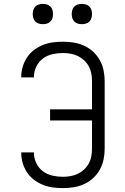

<svg xmlns="http://www.w3.org/2000/svg" viewBox="-20 -957 640 985"><path d="M303 8Q276 8 250 4.5Q224 1 199.5 -9Q175 -19 154 -35Q133 -51 118.5 -73Q104 -95 96.5 -120.5Q89 -146 89 -172Q89 -173 89 -173.5Q89 -174 89 -175H154Q154 -175 154 -174.5Q154 -174 154 -173Q154 -146 166 -120.5Q178 -95 200 -78.5Q222 -62 249 -56Q276 -50 303 -50Q322 -50 342 -53.5Q362 -57 379.5 -65.5Q397 -74 411.5 -87.5Q426 -101 435.5 -118.5Q445 -136 448.5 -155.5Q452 -175 452 -195V-339H237V-396H452V-540Q452 -560 448.5 -579.5Q445 -599 435.5 -616.5Q426 -634 411.5 -647.5Q397 -661 379.5 -669.5Q362 -678 342 -681.5Q322 -685 303 -685Q276 -685 249 -679Q222 -673 200 -656.5Q178 -640 166 -614.5Q154 -589 154 -562Q154 -561 154 -560.5Q154 -560 154 -560H89Q89 -561 89 -561.5Q89 -562 89 -563Q89 -589 96.5 -614.5Q104 -640 118.5 -662Q133 -684 154 -700Q175 -716 199.5 -726Q224 -736 250 -739.5Q276 -743 303 -743Q331 -743 358.5 -738.5Q386 -734 411.5 -722.5Q437 -711 458 -691.5Q479 -672 492.5 -647.5Q506 -623 511.5 -595.5Q517 -568 517 -540V-195Q517 -167 511.5 -139.5Q506 -112 492.5 -87.5Q479 -63 458 -43.5Q437 -24 411.5 -12.5Q386 -1 358.5 3.5Q331 8 303 8ZM400 -833Q389 -833 379 -836Q369 -839 361.5 -846.5Q354 -854 351 -864Q348 -874 348 -885Q348 -896 351 -906Q354 -916 361.5 -923.5Q369 -931 379 -934Q389 -937 400 -937Q411 -937 421 -934Q431 -931 438.5 -923.5Q446 -916 449 -906Q452 -896 452 -885Q452 -874 449 -864Q446 -854 438.5 -846.5Q431 -839 421 -836Q411 -833 400 -833ZM200 -833Q189 -833 179 -836Q169 -839 161.5 -846.5Q154 -854 151 -864Q148 -874 148 -885Q148 -896 151 -906Q154 -916 161.5 -923.5Q169 -931 179 -934Q189 -937 200 -937Q211 -937 221 -934Q231 -931 238.5 -923.5Q246 -916 249 -906Q252 -896 252 -885Q252 -874 249 -864Q246 -854 238.5 -846.5Q231 -839 221 -836Q211 -833 200 -833Z"/></svg>

Font: Iosevka Custom Light Extended
Style: Regular
Weight: 300
Width: 7
Monospace: yes
Designer: Belleve Invis
Foundry: Belleve Invis
Version: Version 11.2.4; ttfautohint (v1.8.4)